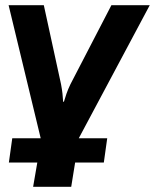

<svg xmlns="http://www.w3.org/2000/svg" viewBox="-20 -550 594 736"><path d="M14 73H123L107 166H253L268 73H378L391 -20H282L554 -530H407L250 -227C237 -200 231 -180 225 -160H222C221 -180 219 -201 214 -227L148 -530H13L136 -20H27Z"/></svg>

Font: Cheyenne Sans
Style: Bold Italic
Weight: 700
Italic angle: -8.13011°
Designer: The Public Sans project authors (U.S. Web Design System), Libre Franklin designed by Pablo Impallari and Rodrigo Fuenzal
Foundry: The Cheyenne Sans Project Authors
Version: Version 2.007